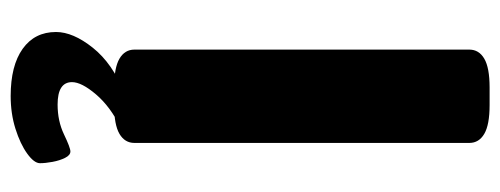

<svg xmlns="http://www.w3.org/2000/svg" viewBox="-309 -433 938 360"><g transform="rotate(90 160.0 -253.0)"><path d="M144 2Q107 2 90 -8Q73 -18 73 -36V-664Q73 -682 90 -692Q107 -702 144 -702H177Q214 -702 231 -692Q248 -682 248 -664V-36Q248 -18 231 -8Q214 2 177 2ZM160 196Q103 196 71.5 173.5Q40 151 40 111Q40 79 69.5 42Q99 5 154 -17L219 -10Q180 9 157 36Q134 63 134 81Q134 108 176 108Q207 108 232 96Q257 84 264 84Q271 84 276 94Q281 104 283.5 117.5Q286 131 286 141Q286 152 268 165Q250 178 221.5 187Q193 196 160 196Z"/></g></svg>

Font: Asap Expanded ExtraBold
Style: Regular
Weight: 800
Width: 7
Designer: Pablo Cosgaya
Foundry: Omnibus-Type
Version: Version 3.001; ttfautohint (v1.8.4.7-5d5b)